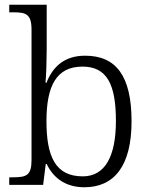

<svg xmlns="http://www.w3.org/2000/svg" viewBox="-20 -780 634 810"><path d="M336 10C461 10 535 -79 535 -268C535 -461 469 -545 339 -545C255 -545 204 -502 176 -431H172C175 -464 177 -532 177 -569V-760H19V-728H37C89 -728 113 -721 113 -655V-105C113 -39 91 -32 33 -32H19V0H162L173 -88H177C206 -27 259 10 336 10ZM329 -36C213 -36 176 -121 176 -269C176 -418 218 -499 328 -499C430 -499 469 -426 469 -270C469 -120 423 -36 329 -36Z"/></svg>

Font: Noto Serif Devanagari Light
Style: Regular
Weight: 300
Designer: Universal Thirst, Indian Type Foundry and the Monotype Design Team
Foundry: Monotype Imaging Inc.
Version: Version 2.004